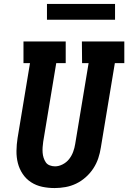

<svg xmlns="http://www.w3.org/2000/svg" viewBox="-20 -945 650 973"><path d="M257 8Q224 8 193.5 1.5Q163 -5 137.5 -21.5Q112 -38 95 -63.5Q78 -89 70.5 -118.5Q63 -148 63.5 -180.5Q64 -213 69 -245L132 -625H99V-735H313V-625H265L199 -227Q197 -213 196 -199Q195 -185 196 -171.5Q197 -158 201 -145.5Q205 -133 212 -122.5Q219 -112 232 -107Q245 -102 259 -102Q278 -102 297.5 -112Q317 -122 330 -138.5Q343 -155 350.5 -175Q358 -195 361 -215L429 -625H396L395 -735H610V-625H562L491 -197Q487 -170 478 -143Q469 -116 453 -91.5Q437 -67 414.5 -47Q392 -27 366 -14.5Q340 -2 312 3Q284 8 257 8ZM218 -845V-925H563V-845Z"/></svg>

Font: Iosevka Etoile Extrabold
Style: Italic
Weight: 800
Italic angle: -9°
Designer: Belleve Invis
Foundry: Belleve Invis
Version: Version 22.1.2; ttfautohint (v1.8.4)